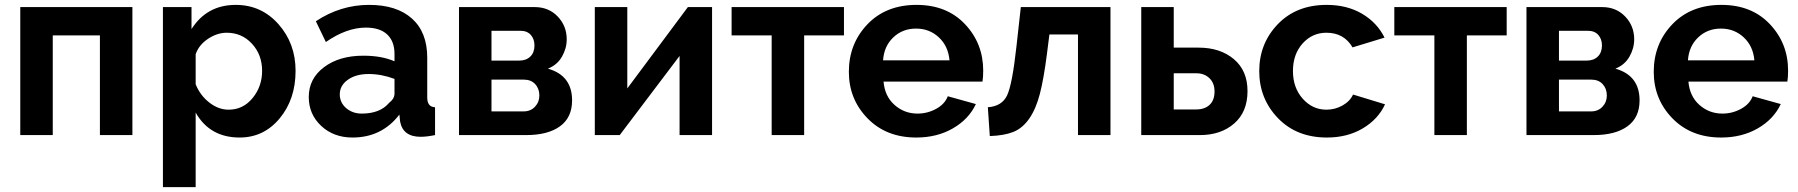

<svg xmlns="http://www.w3.org/2000/svg" viewBox="-20 -553 7361 786"><path d="M522 -524V0H389V-408H196V0H63V-524Z M961 10Q839 10 781 -92V213H647V-524H764V-434Q827 -533 945 -533Q1050 -533 1120 -454Q1190 -375 1190 -263Q1190 -147 1125 -68.5Q1060 10 961 10ZM916 -104Q975 -104 1014 -151.5Q1053 -199 1053 -263Q1053 -329 1011.5 -374Q970 -419 908 -419Q869 -419 831.5 -394Q794 -369 781 -331V-208Q799 -163 836.5 -133.5Q874 -104 916 -104Z M1423 10Q1346 10 1295 -37.5Q1244 -85 1244 -156Q1244 -231 1306.5 -278Q1369 -325 1467 -325Q1543 -325 1595 -302V-332Q1595 -384 1565 -412Q1535 -440 1478 -440Q1399 -440 1314 -381L1273 -466Q1374 -533 1491 -533Q1604 -533 1666.5 -477Q1729 -421 1729 -317V-154Q1729 -115 1761 -114V0Q1727 7 1702 7Q1630 7 1618 -55L1615 -84Q1543 10 1423 10ZM1461 -88Q1536 -88 1573 -132Q1595 -149 1595 -170V-230Q1542 -250 1489 -250Q1437 -250 1404 -226.5Q1371 -203 1371 -167Q1371 -133 1397 -110.5Q1423 -88 1461 -88Z M1859 -524H2169Q2226 -524 2263 -485.5Q2300 -447 2300 -392Q2300 -355 2280.5 -321Q2261 -287 2223 -272Q2322 -244 2322 -142Q2322 -72 2272.5 -36Q2223 0 2134 0H1859ZM1992 -305H2106Q2134 -305 2151 -321.5Q2168 -338 2168 -367Q2168 -393 2153 -410Q2138 -427 2110 -427H1992ZM1992 -97H2124Q2152 -97 2170 -116Q2188 -135 2188 -162Q2188 -190 2171 -208.5Q2154 -227 2125 -227H1992Z M2548 -524V-191L2796 -524H2895V0H2762V-324L2517 0H2415V-524Z M3272 -408V0H3139V-408H2975V-524H3435V-408Z M3731 10Q3608 10 3531.5 -68.5Q3455 -147 3455 -259Q3455 -374 3531 -453.5Q3607 -533 3732 -533Q3856 -533 3930.5 -454Q4005 -375 4005 -264Q4005 -236 4002 -219H3597Q3602 -159 3642 -123.5Q3682 -88 3736 -88Q3777 -88 3812.5 -107.5Q3848 -127 3860 -159L3975 -127Q3946 -65 3881 -27.5Q3816 10 3731 10ZM3595 -306H3867Q3862 -364 3823.5 -400Q3785 -436 3730 -436Q3675 -436 3637 -400Q3599 -364 3595 -306Z M4032 4 4024 -114Q4082 -118 4103 -163Q4124 -208 4141 -362L4159 -524H4526V0H4393V-412H4276L4266 -333Q4253 -231 4237 -169Q4221 -107 4193.5 -67.5Q4166 -28 4128.5 -13Q4091 2 4032 4Z M4652 0V-524H4785V-358H4887Q4975 -358 5031 -311Q5087 -264 5087 -180Q5087 -95 5032.5 -47.5Q4978 0 4892 0ZM4785 -105H4877Q4912 -105 4932 -124Q4952 -143 4952 -178Q4952 -213 4931 -233Q4910 -253 4878 -253H4785Z M5411 -533Q5494 -533 5555.5 -497Q5617 -461 5648 -399L5517 -359Q5482 -419 5410 -419Q5352 -419 5312.5 -375Q5273 -331 5273 -262Q5273 -194 5313 -149Q5353 -104 5410 -104Q5446 -104 5476.5 -121.5Q5507 -139 5519 -166L5650 -126Q5622 -65 5559 -27.5Q5496 10 5412 10Q5288 10 5211.5 -69.5Q5135 -149 5135 -262Q5135 -375 5211 -454Q5287 -533 5411 -533Z M5985 -408V0H5852V-408H5688V-524H6148V-408Z M6229 -524H6539Q6596 -524 6633 -485.5Q6670 -447 6670 -392Q6670 -355 6650.5 -321Q6631 -287 6593 -272Q6692 -244 6692 -142Q6692 -72 6642.5 -36Q6593 0 6504 0H6229ZM6362 -305H6476Q6504 -305 6521 -321.5Q6538 -338 6538 -367Q6538 -393 6523 -410Q6508 -427 6480 -427H6362ZM6362 -97H6494Q6522 -97 6540 -116Q6558 -135 6558 -162Q6558 -190 6541 -208.5Q6524 -227 6495 -227H6362Z M7026 10Q6903 10 6826.5 -68.5Q6750 -147 6750 -259Q6750 -374 6826 -453.5Q6902 -533 7027 -533Q7151 -533 7225.5 -454Q7300 -375 7300 -264Q7300 -236 7297 -219H6892Q6897 -159 6937 -123.5Q6977 -88 7031 -88Q7072 -88 7107.5 -107.5Q7143 -127 7155 -159L7270 -127Q7241 -65 7176 -27.5Q7111 10 7026 10ZM6890 -306H7162Q7157 -364 7118.5 -400Q7080 -436 7025 -436Q6970 -436 6932 -400Q6894 -364 6890 -306Z"/></svg>

Font: Raleway
Style: Bold
Weight: 700
Designer: Matt McInerney, Pablo Impallari, Rodrigo Fuenzalida
Foundry: Matt McInerney, Pablo Impallari, Rodrigo Fuenzalida
Version: Version 3.000